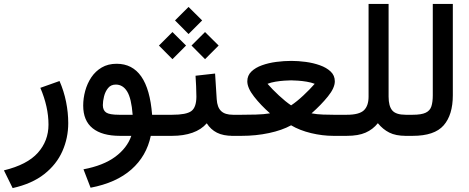

<svg xmlns="http://www.w3.org/2000/svg" viewBox="-39 -692 2389 978"><path d="M264.2 -279.3Q286.6 -228 297.6 -173.1Q308.6 -118.2 308.6 -64.9Q308.6 10.7 278.8 78.1Q249 145.5 186.5 194.8Q124 244.1 25.4 266.1L-19 175.8Q99.6 147 153.8 86.2Q208 25.4 208 -57.1Q208 -147.5 166.5 -244.6Z M555.2 -367.2Q715.8 -367.2 735.8 -107.4H784.2V0H729Q707.5 103 630.4 171.1Q553.2 239.3 422.4 264.2L386.2 170.4Q487.3 151.4 547.9 106.7Q608.4 62 629.9 0H572.3Q481 0 432.9 -38.6Q384.8 -77.1 384.8 -154.3Q384.8 -191.4 395 -229Q405.3 -266.6 426 -297.9Q446.8 -329.1 479 -348.1Q511.2 -367.2 555.2 -367.2ZM636.7 -107.4Q630.4 -190.9 608.6 -226.1Q586.9 -261.2 550.8 -261.2Q525.9 -261.2 511.5 -243.4Q497.1 -225.6 491 -201.2Q484.9 -176.8 484.9 -156.7Q484.9 -130.4 501.7 -118.9Q518.6 -107.4 567.4 -107.4Z M1158.7 0H1147Q1098.1 0 1066.2 -16.1Q1034.2 -32.2 1014.2 -64Q986.3 -31.7 941.2 -15.9Q896 0 837.4 0H764.6V-107.4H838.4Q909.7 -107.4 935.3 -126Q960.9 -144.5 961.4 -198.7Q961.4 -224.6 960 -252.7Q958.5 -280.8 957 -306.2L1056.6 -317.4L1064.9 -186.5Q1067.4 -145.5 1087.2 -126.5Q1106.9 -107.4 1147.9 -107.4H1158.7ZM852.5 -587.9 921.4 -656.7 990.7 -587.9 921.4 -518.6ZM936.5 -460 1005.4 -528.8 1074.7 -460 1005.4 -390.6ZM770.5 -460 839.4 -528.8 908.7 -460 839.4 -390.6Z M1547.9 -114.7Q1575.2 -109.4 1606.9 -108.4Q1638.7 -107.4 1659.2 -107.4H1681.6V0H1659.2Q1603.5 0 1545.7 -13.9Q1487.8 -27.8 1443.8 -53.7Q1397.5 -28.3 1331.1 -14.2Q1264.6 0 1191.4 0H1139.2V-107.4H1192.9Q1223.6 -107.4 1264.4 -108.4Q1305.2 -109.4 1336.4 -114.7Q1289.1 -156.2 1254.9 -200.2Q1220.7 -244.1 1220.7 -277.8Q1220.7 -307.6 1241.5 -327.6Q1262.2 -347.7 1295.7 -359.6Q1329.1 -371.6 1368.4 -376.7Q1407.7 -381.8 1445.3 -381.8Q1480 -381.8 1518.3 -376.7Q1556.6 -371.6 1590.3 -359.6Q1624 -347.7 1645.3 -327.6Q1666.5 -307.6 1666.5 -277.8Q1666.5 -244.1 1631.3 -200.7Q1596.2 -157.2 1547.9 -114.7ZM1443.8 -282.7Q1431.2 -282.7 1409.4 -281.2Q1387.7 -279.8 1364.3 -275.9Q1340.8 -272 1323.7 -265.1Q1347.7 -237.3 1381.6 -205.8Q1415.5 -174.3 1443.8 -155.3Q1472.7 -174.3 1506.3 -205.8Q1540 -237.3 1564 -265.1Q1546.4 -272 1523.2 -275.9Q1500 -279.8 1478.3 -281.2Q1456.5 -282.7 1443.8 -282.7ZM1671.1 0V-107.4H1715.8V0Z M1885.7 -64.5Q1860.4 -32.7 1823.2 -16.4Q1786.1 0 1727.1 0H1696.3V-107.4H1728Q1790.5 -107.4 1814.5 -130.1Q1838.4 -152.8 1838.4 -199.7V-671.9H1940.4V-199.7Q1940.4 -151.4 1959.2 -129.4Q1978 -107.4 2027.3 -107.4H2043V0H2028.3Q1977.1 0 1944.1 -16.6Q1911.1 -33.2 1885.7 -64.5Z M2023.4 0V-107.4H2063Q2107.4 -107.4 2129.4 -117.9Q2151.4 -128.4 2158.4 -150.4Q2165.5 -172.4 2165.5 -206.5V-671.9H2267.6V-207Q2267.6 -106.9 2220.9 -53.5Q2174.3 0 2062.5 0Z"/></svg>

Font: Vazir Medium WOL
Style: Medium-WOL
Weight: 500
Designer: Saber Rastikerdar
Foundry: Saber Rastikerdar
Version: Version 27.0.1